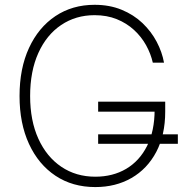

<svg xmlns="http://www.w3.org/2000/svg" viewBox="-20 -757 764 787"><path d="M709 -206.5V-167.5H382.3V-206.5ZM370.6 9.8Q277.3 9.8 207.5 -36.6Q137.7 -83 98.9 -167Q60.1 -251 60.1 -363.3Q60.1 -476.6 98.9 -560.5Q137.7 -644.5 207 -690.9Q276.4 -737.3 367.7 -737.3Q429.2 -737.3 478.5 -717Q527.8 -696.8 564 -662.4Q600.1 -627.9 622.3 -585.7Q644.5 -543.5 652.3 -500H606.4Q598.1 -536.6 578.9 -571.5Q559.6 -606.4 529.3 -634.3Q499 -662.1 458.5 -678.5Q418 -694.8 367.7 -694.8Q290.5 -694.8 230.7 -654.5Q170.9 -614.3 137.2 -539.8Q103.5 -465.3 103.5 -363.3Q103.5 -262.7 137.2 -188.5Q170.9 -114.3 231.2 -73.5Q291.5 -32.7 370.6 -32.7Q442.4 -32.7 497.1 -64.9Q551.8 -97.2 582.8 -158.7Q613.8 -220.2 613.8 -307.1L629.4 -299.3H382.3V-340.3H657.2V-299.3Q657.2 -203.6 620.4 -134Q583.5 -64.5 518.8 -27.3Q454.1 9.8 370.6 9.8Z"/></svg>

Font: Inter Tight ExtraLight
Style: Regular
Weight: 250
Designer: Rasmus Andersson
Foundry: rsms
Version: Version 3.004